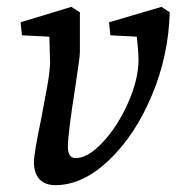

<svg xmlns="http://www.w3.org/2000/svg" viewBox="-20 -529 526 560"><path d="M79 -56Q79 -81 100 -182Q109 -228 117.5 -275.5Q126 -323 126 -348L124 -422L44 -426L40 -464L188 -509L213 -493V-377Q213 -367 208.5 -336.5Q204 -306 199 -271Q178 -139 178 -100Q178 -68 201 -68Q237 -68 280.5 -115Q324 -162 354 -230Q384 -298 384 -355Q384 -377 379 -422L302 -426L298 -464L451 -509L475 -493Q472 -368 423 -251Q374 -134 297.5 -61.5Q221 11 142 11Q111 11 95 -6.5Q79 -24 79 -56Z"/></svg>

Font: Andada Pro Medium
Style: Italic
Weight: 500
Italic angle: -7°
Designer: Carolina Giovagnoli
Foundry: Huerta Tipografica
Version: Version 3.005; ttfautohint (v1.8.4)